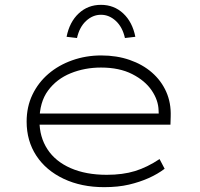

<svg xmlns="http://www.w3.org/2000/svg" viewBox="-20 -763 828 793"><path d="M410 10Q316 10 243 -24.5Q170 -59 130 -120Q90 -181 90 -261Q90 -322 114 -372Q138 -422 180 -458Q222 -494 278.5 -514Q335 -534 398 -534Q462 -534 515.5 -515.5Q569 -497 607.5 -463.5Q646 -430 666.5 -384Q687 -338 685 -282L684 -248H132V-294H657L636 -283L635 -307Q634 -349 606.5 -389.5Q579 -430 526 -457Q473 -484 397 -484Q330 -484 272 -460.5Q214 -437 178.5 -389Q143 -341 143 -264Q143 -197 176 -146.5Q209 -96 272 -68.5Q335 -41 421 -41Q487 -41 537.5 -56.5Q588 -72 639 -106L660 -66Q631 -44 594 -27.5Q557 -11 512.5 -0.5Q468 10 410 10ZM298 -606 255 -611Q267 -672 305 -707.5Q343 -743 397 -743Q451 -743 489 -707.5Q527 -672 539 -611L496 -606Q486 -651 458.5 -676.5Q431 -702 397 -702Q363 -702 335.5 -676.5Q308 -651 298 -606Z"/></svg>

Font: Lexend Peta ExtraLight
Style: Regular
Weight: 250
Version: Version 1.007